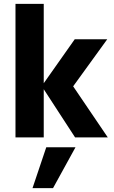

<svg xmlns="http://www.w3.org/2000/svg" viewBox="-20 -710 588 992"><path d="M254 262H148L219 51H370ZM206 0H60V-690H206V-280L366 -507H534L358 -264L537 0H368L206 -249Z"/></svg>

Font: Hind Colombo
Style: Bold
Weight: 700
Designer: Jyotish Sonowal, Aditi Pimprikar
Foundry: Indian Type Foundry
Version: Version 1.000;PS 1.0;hotconv 1.0.86;makeotf.lib2.5.63406; tt